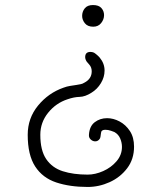

<svg xmlns="http://www.w3.org/2000/svg" viewBox="-20 -523 567 762"><path d="M350 -417Q328 -417 317 -430.5Q306 -444 306 -460Q306 -477 316.5 -490Q327 -503 349 -503Q372 -503 382.5 -491Q393 -479 393 -463Q393 -446 381.5 -431.5Q370 -417 350 -417ZM328 219Q257 219 203 201Q149 183 119.5 137.5Q90 92 90 12Q90 -54 131 -104Q172 -154 232 -175Q245 -180 258 -182Q271 -184 284 -186Q294 -188 300.5 -189Q307 -190 315 -195Q344 -210 344 -240Q344 -256 334 -267Q331 -271 327.5 -274.5Q324 -278 322 -282Q318 -289 318 -296Q318 -317 339 -317Q346 -317 353 -314Q358 -311 365 -305Q372 -299 376 -294Q395 -271 395 -243Q395 -217 380.5 -193Q366 -169 343 -155Q318 -139 296 -138.5Q274 -138 248 -129Q202 -114 171 -75.5Q140 -37 140 12Q140 74 163.5 108.5Q187 143 229 156.5Q271 170 328 170Q358 170 389.5 156Q421 142 442.5 117Q464 92 464 60Q464 43 457 26.5Q450 10 434 1Q432 0 420.5 -4Q409 -8 398 -8Q382 -8 381 4Q380 8 379.5 14.5Q379 21 377 26Q370 38 358 38Q348 38 340 30.5Q332 23 333 12Q335 -22 356 -38Q377 -54 405 -54Q430 -54 454.5 -41Q479 -28 495.5 -3Q512 22 512 59Q512 109 484.5 145Q457 181 415 200Q373 219 328 219Z"/></svg>

Font: Twinkle Star
Style: Regular
Weight: 400
Designer: Robert E. Leuschke
Foundry: Robert E. Leuschke
Version: Version 2.010; ttfautohint (v1.8.3)